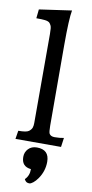

<svg xmlns="http://www.w3.org/2000/svg" viewBox="-115 -877 563 1173"><g transform="rotate(10 166.5 -290.5)"><path d="M231.9 -832.5Q221.7 -779.3 221.7 -618.7V-583.5L222.7 -116.2Q222.7 -76.2 228.5 -66.4Q237.8 -51.8 261.2 -51.8Q293.9 -51.8 318.4 -57.1L310.5 0H27.8L36.1 -51.8Q86.9 -51.8 101.3 -63Q115.7 -74.2 119.9 -86.2Q124 -98.1 124 -115.7V-666.5Q124 -708 118.9 -718.3Q113.8 -728.5 109.6 -733.6Q105.5 -738.8 96.9 -741.9Q88.4 -745.1 77.1 -746.1Q61.5 -748 25.4 -748L31.2 -803.7ZM166.5 28.8Q243.2 28.8 243.2 104.5Q243.2 162.1 209.5 210.9Q195.8 230.5 181.6 241.7Q167.5 252.9 158.7 252.9Q143.6 252.9 136.2 245.4Q128.9 237.8 127 231.9Q153.8 206.1 152.8 165.5Q93.8 159.7 93.8 99.6Q93.8 70.3 113.3 49.8Q133.3 28.8 166.5 28.8Z"/></g></svg>

Font: HeadlandOne
Style: Regular
Weight: 400
Designer: Gary Lonergan
Foundry: Sorkin Type Co.
Version: Version 1.002